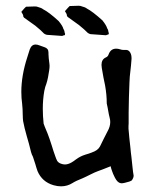

<svg xmlns="http://www.w3.org/2000/svg" viewBox="-20 -657 564 677"><path d="M450.7 -41Q451.2 -39.6 451.2 -37.6Q451.2 -30.3 444.8 -21L440.4 -18.6L435.5 -16.6Q416.5 -10.7 408.2 -10.7Q406.7 -10.7 405.3 -11.2Q394.5 -12.7 385.3 -30.3Q377.9 -44.9 375 -54.2Q371.6 -63.5 370.1 -70.8L346.7 -61.5L323.2 -52.7Q314.9 -49.8 297.4 -41L284.7 -34.7L272 -28.8Q247.1 -19 235.8 -11.7Q217.3 0 195.3 0Q182.6 0 168.9 -3.9Q128.4 -15.6 112.3 -53.7L108.4 -65.4L104.5 -78.6Q99.1 -96.7 96.2 -104L92.3 -112.3L89.4 -121.1Q85.9 -135.7 82 -150.4L74.7 -175.8Q65.9 -206.1 61.5 -230Q60.5 -235.8 60.1 -253.9L59.6 -272L58.1 -290.5Q55.2 -311 55.2 -333Q55.2 -390.6 76.2 -455.1L80.6 -469.2L85 -482.9Q91.3 -500 105.5 -500Q112.3 -500 120.1 -496.6L136.7 -490.7Q150.9 -486.3 150.9 -472.2V-466.8Q150.9 -460 151.9 -451.2L154.3 -431.6Q154.8 -428.2 154.8 -424.8Q154.8 -417.5 153.3 -408.2L149.4 -384.8Q147 -372.1 143.1 -360.4L139.6 -350.6Q138.2 -344.2 136.2 -336.4Q130.9 -306.6 130.9 -273.4Q130.9 -248 133.8 -221.2Q134.3 -218.3 148.4 -184.6Q154.3 -169.4 162.1 -145L168.5 -124.5L175.3 -105L178.2 -97.2L181.6 -89.8Q186.5 -82.5 195.8 -79.6Q202.1 -77.1 209 -77.1Q219.7 -77.1 231.9 -84L239.7 -88.9L247.6 -94.7Q257.3 -101.6 263.2 -104.5Q270.5 -108.4 282.7 -112.3L292.5 -115.2L302.2 -118.7Q325.2 -126.5 332.5 -140.6L345.7 -167.5Q353.5 -183.6 358.9 -193.4Q368.7 -210.4 368.7 -226.6Q368.7 -230.5 368.2 -234.4L366.2 -243.7L363.8 -253.9Q360.8 -267.6 359.4 -278.3L357.9 -285.2L356.4 -292.5Q356.4 -323.2 350.6 -355.5L347.7 -369.6L344.7 -384.3Q341.3 -402.8 338.9 -417.5Q337.9 -423.3 337.9 -428.2Q337.9 -447.8 353.5 -454.6Q360.4 -457.5 362.8 -464.8Q370.1 -485.4 389.6 -485.4Q396.5 -485.4 404.3 -482.9L409.7 -481.4L415 -481H425.8Q431.6 -480.5 435.5 -476.6Q443.8 -467.8 443.8 -452.6V-449.2Q442.9 -437.5 441.9 -426.3L439.9 -407.7Q437 -386.2 436.5 -366.7L434.6 -313.5L433.6 -260.3V-221.7L433.1 -212.4V-203.1Q435.5 -172.9 439.9 -135.3L441.4 -119.6L443.4 -103.5Q445.3 -84.5 447.3 -66.9Q449.2 -48.3 450.7 -41ZM353.5 -532.7 299.3 -536.6Q291 -538.6 285.6 -544.7Q280.3 -550.8 258.3 -568.8L218.8 -597.2Q215.8 -600.6 215.8 -602.1V-603.5Q215.8 -607.4 209 -617.7Q222.2 -632.8 225.6 -635.7Q252 -636.7 257.3 -636.7Q261.2 -636.7 263.2 -636.2Q281.7 -631.3 286.1 -627Q306.2 -616.7 341.3 -585Q355.5 -566.9 357.9 -557.1Q361.8 -552.2 362.8 -542.5Q363.8 -541.5 363.8 -540Q363.8 -535.2 360.8 -535.2H360.4Q358.9 -535.2 353.5 -532.7ZM199.2 -530.3 145.5 -534.2Q136.7 -536.1 131.6 -542.2Q126.5 -548.3 104.5 -566.4L64.9 -594.7Q62 -598.1 62 -599.6V-601.1Q62 -605 55.2 -615.2Q67.9 -630.4 71.8 -633.3Q98.1 -634.3 103 -634.3Q106.9 -634.3 109.4 -633.8Q127.4 -628.9 131.8 -624.5Q152.3 -614.3 187 -582.5Q201.7 -564.5 203.6 -554.7Q207.5 -549.8 208.5 -540Q209.5 -539.1 209.5 -537.6Q209.5 -532.7 207 -532.7H206.5Q204.6 -532.7 199.2 -530.3Z"/></svg>

Font: Kurland
Style: Regular
Weight: 400
Designer: GGBot
Version: 0.22